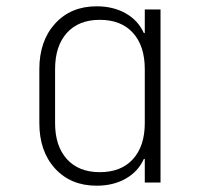

<svg xmlns="http://www.w3.org/2000/svg" viewBox="-20 -580 640 610"><path d="M287 10Q205 10 155 -44.5Q105 -99 105 -189V-360Q105 -450 155 -505Q205 -560 287 -560Q340 -560 379.5 -537.5Q419 -515 437 -475H440V-550H490V0H440V-75H437Q419 -35 379.5 -12.5Q340 10 287 10ZM297 -33Q365 -33 402.5 -74.5Q440 -116 440 -189V-360Q440 -434 402.5 -475.5Q365 -517 297 -517Q230 -517 192.5 -475.5Q155 -434 155 -360V-189Q155 -116 192.5 -74.5Q230 -33 297 -33Z"/></svg>

Font: Pitagon Sans Mono Thin
Style: Regular
Weight: 100
Monospace: yes
Designer: Travis Tran
Foundry: Pitagon
Version: Version 1.001; ttfautohint (v1.8.4.7-5d5b);gftools[0.9.26]